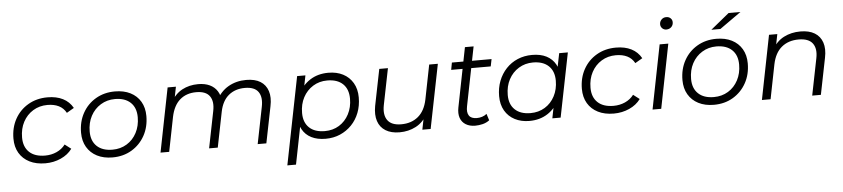

<svg xmlns="http://www.w3.org/2000/svg" viewBox="-50 -1058 6883 1567"><g transform="rotate(-5 3392.0 -274.0)"><path d="M285 5Q210 5 155.5 -22.5Q101 -50 71.5 -100Q42 -150 42 -218Q42 -308 81 -378.5Q120 -449 189.5 -489.5Q259 -530 348 -530Q421 -530 473.5 -503.5Q526 -477 555 -425L495 -390Q473 -430 434.5 -449Q396 -468 342 -468Q276 -468 224 -436Q172 -404 142.5 -348.5Q113 -293 113 -221Q113 -144 158.5 -101Q204 -58 288 -58Q339 -58 382.5 -77.5Q426 -97 454 -134L505 -95Q471 -48 412 -21.5Q353 5 285 5Z M835 5Q762 5 708.5 -22.5Q655 -50 625.5 -100Q596 -150 596 -218Q596 -308 635 -378.5Q674 -449 743 -489.5Q812 -530 900 -530Q973 -530 1026.5 -503Q1080 -476 1109.5 -426Q1139 -376 1139 -308Q1139 -218 1100 -147.5Q1061 -77 992.5 -36Q924 5 835 5ZM840 -58Q906 -58 957.5 -89.5Q1009 -121 1038.5 -177Q1068 -233 1068 -304Q1068 -382 1022.5 -425Q977 -468 895 -468Q830 -468 778 -436Q726 -404 696.5 -348.5Q667 -293 667 -221Q667 -144 712.5 -101Q758 -58 840 -58Z M1976 -530Q2047 -530 2091.5 -502.5Q2136 -475 2153 -423Q2170 -371 2155 -299L2095 0H2024L2084 -300Q2100 -378 2069.5 -422Q2039 -466 1959 -466Q1880 -466 1826.5 -422Q1773 -378 1755 -290L1697 0H1626L1686 -300Q1702 -378 1671 -422Q1640 -466 1561 -466Q1480 -466 1427 -420Q1374 -374 1355 -282L1299 0H1228L1332 -525H1400L1370 -374L1355 -400Q1393 -468 1451 -499Q1509 -530 1582 -530Q1637 -530 1676.5 -511.5Q1716 -493 1738.5 -457.5Q1761 -422 1763 -373L1726 -381Q1765 -456 1829.5 -493Q1894 -530 1976 -530Z M2581 5Q2513 5 2464.5 -19.5Q2416 -44 2390.5 -90.5Q2365 -137 2364 -203Q2364 -300 2399 -373.5Q2434 -447 2498 -488.5Q2562 -530 2649 -530Q2717 -530 2768.5 -503.5Q2820 -477 2849.5 -427Q2879 -377 2879 -308Q2879 -240 2857 -183Q2835 -126 2794.5 -84Q2754 -42 2700 -18.5Q2646 5 2581 5ZM2250 194 2393 -525H2461L2431 -374L2402 -269L2391 -159L2321 194ZM2580 -58Q2646 -58 2697 -89.5Q2748 -121 2777.5 -177Q2807 -233 2807 -304Q2807 -382 2762 -425Q2717 -468 2634 -468Q2569 -468 2517.5 -436Q2466 -404 2436.5 -348.5Q2407 -293 2407 -221Q2407 -144 2452 -101Q2497 -58 2580 -58Z M3187 5Q3118 5 3072.5 -23Q3027 -51 3010 -103Q2993 -155 3006 -226L3066 -525H3137L3077 -226Q3062 -148 3094 -103.5Q3126 -59 3206 -59Q3289 -59 3344.5 -105Q3400 -151 3419 -243L3475 -525H3546L3441 0H3373L3403 -151L3418 -126Q3381 -58 3320.5 -26.5Q3260 5 3187 5Z M3806 5Q3761 5 3729 -14.5Q3697 -34 3684.5 -70Q3672 -106 3682 -156L3778 -641H3849L3753 -159Q3743 -110 3760.5 -83Q3778 -56 3825 -56Q3847 -56 3868 -62.5Q3889 -69 3906 -83L3923 -29Q3898 -10 3867 -2.5Q3836 5 3806 5ZM3650 -466 3661 -525H3986L3974 -466Z M4250 5Q4183 5 4131 -22Q4079 -49 4050 -99Q4021 -149 4021 -218Q4021 -285 4043 -342Q4065 -399 4105 -441.5Q4145 -484 4199.5 -507Q4254 -530 4318 -530Q4387 -530 4435 -505.5Q4483 -481 4509 -434.5Q4535 -388 4535 -322Q4535 -227 4500 -153Q4465 -79 4401 -37Q4337 5 4250 5ZM4265 -58Q4331 -58 4382.5 -89.5Q4434 -121 4463.5 -177Q4493 -233 4493 -304Q4493 -382 4447.5 -425Q4402 -468 4320 -468Q4255 -468 4203 -436Q4151 -404 4121.5 -348.5Q4092 -293 4092 -221Q4092 -144 4137.5 -101Q4183 -58 4265 -58ZM4438 0 4468 -151 4498 -257 4508 -367 4540 -525H4611L4506 0Z M4942 5Q4867 5 4812.5 -22.5Q4758 -50 4728.5 -100Q4699 -150 4699 -218Q4699 -308 4738 -378.5Q4777 -449 4846.5 -489.5Q4916 -530 5005 -530Q5078 -530 5130.5 -503.5Q5183 -477 5212 -425L5152 -390Q5130 -430 5091.5 -449Q5053 -468 4999 -468Q4933 -468 4881 -436Q4829 -404 4799.5 -348.5Q4770 -293 4770 -221Q4770 -144 4815.5 -101Q4861 -58 4945 -58Q4996 -58 5039.5 -77.5Q5083 -97 5111 -134L5162 -95Q5128 -48 5069 -21.5Q5010 5 4942 5Z M5259 0 5363 -525H5434L5330 0ZM5429 -641Q5408 -641 5394.5 -655Q5381 -669 5381 -688Q5381 -710 5396.5 -726Q5412 -742 5436 -742Q5457 -742 5471 -729Q5485 -716 5485 -696Q5485 -672 5469 -656.5Q5453 -641 5429 -641Z M5762 5Q5689 5 5635.5 -22.5Q5582 -50 5552.5 -100Q5523 -150 5523 -218Q5523 -308 5562 -378.5Q5601 -449 5670 -489.5Q5739 -530 5827 -530Q5900 -530 5953.5 -503Q6007 -476 6036.5 -426Q6066 -376 6066 -308Q6066 -218 6027 -147.5Q5988 -77 5919.5 -36Q5851 5 5762 5ZM5767 -58Q5833 -58 5884.5 -89.5Q5936 -121 5965.5 -177Q5995 -233 5995 -304Q5995 -382 5949.5 -425Q5904 -468 5822 -468Q5757 -468 5705 -436Q5653 -404 5623.5 -348.5Q5594 -293 5594 -221Q5594 -144 5639.5 -101Q5685 -58 5767 -58ZM5794 -607 5946 -731H6043L5868 -607Z M6516 -530Q6587 -530 6632.5 -502.5Q6678 -475 6695.5 -423Q6713 -371 6698 -299L6638 0H6567L6627 -300Q6643 -378 6610.5 -422Q6578 -466 6496 -466Q6412 -466 6356.5 -420Q6301 -374 6282 -282L6226 0H6155L6259 -525H6327L6297 -374L6282 -400Q6320 -468 6380.5 -499Q6441 -530 6516 -530Z"/></g></svg>

Font: MOST Montserrat
Style: Italic
Weight: 400
Italic angle: -11.3°
Designer: Julieta Ulanovsky
Foundry: Julieta Ulanovsky
Version: Version 8.000;March 11, 2024;FontCreator 15.0.0.2926 64-bit